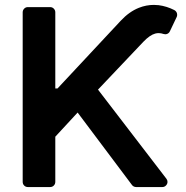

<svg xmlns="http://www.w3.org/2000/svg" viewBox="-20 -756 750 776"><path d="M71.7 -21V-706.3Q71.7 -714.8 77.8 -721.1Q83.8 -727.3 92.7 -727.3H182.5Q191.4 -727.3 197.4 -721.1Q203.5 -714.8 203.5 -706.3V-398.4H212.4L468 -672.2Q502.1 -708.8 541.2 -724.4Q571 -736.2 601.9 -736.2Q611.5 -736.2 621.1 -735.1Q654.1 -730.8 684.7 -715.2Q690 -712.4 693 -707.4Q696 -702.4 696 -696.4Q696 -691.1 694.2 -687.5L666.5 -629.3Q664.1 -623.9 659.1 -620.7Q654.1 -617.5 648.1 -617.5Q644.5 -617.5 641.3 -618.6Q631 -622.2 620.7 -622.2Q614.7 -622.2 607.6 -620.4Q585.9 -614.7 559.7 -587.4L376.1 -393.8L652.7 -33.4Q657 -27.7 657 -21Q657 -12.8 650.9 -6.4Q644.9 0 636 0H530.2Q525.6 0 521 -2.1Q516.3 -4.3 513.5 -8.2L293.7 -301.1L203.5 -203.5V-21Q203.5 -12.1 197.4 -6Q191.4 0 182.5 0H92.7Q83.8 0 77.8 -6Q71.7 -12.1 71.7 -21Z"/></svg>

Font: DeltaSans SemiBold
Style: Regular
Weight: 600
Designer: Rasmus Andersson
Foundry: rsms
Version: Version 3.012